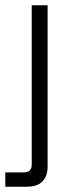

<svg xmlns="http://www.w3.org/2000/svg" viewBox="-30 -506 288 726"><path d="M-10 200V146H60Q90 146 90 116V-486H150V124Q150 160 130.5 180Q111 200 72 200Z"/></svg>

Font: Space Grotesk Light Light
Style: Regular
Weight: 300
Version: Version 2.000